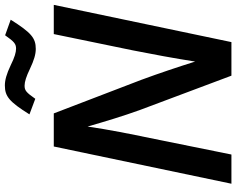

<svg xmlns="http://www.w3.org/2000/svg" viewBox="-111 -860 971 789"><g transform="rotate(-90 374.5 -465.5)"><path d="M749 -730H629L562 -405C547 -330 529 -233 516 -149C493 -222 468 -297 441 -370L303 -730H167L14 0H134L202 -336C218 -413 236 -502 249 -591C270 -518 292 -445 317 -376L458 0H596ZM299 -830 363 -806C389 -843 397 -850 417 -850C433 -850 455 -843 486 -828C522 -811 546 -804 568 -804C613 -804 635 -823 688 -907L624 -930C598 -893 589 -885 569 -885C554 -885 533 -891 501 -907C465 -924 440 -931 418 -931C373 -931 351 -913 299 -830Z"/></g></svg>

Font: Nacelle SemiBold
Style: Italic
Weight: 600
Italic angle: -12°
Designer: Sora Sagano
Foundry: Sora Sagano
Version: Version 1.000;FEAKit 1.0